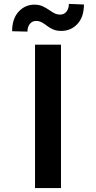

<svg xmlns="http://www.w3.org/2000/svg" viewBox="-20 -954 488 974"><path d="M289.4 -727.3V0H157.7V-727.3ZM119.3 -793.7 41.5 -795.5Q41.5 -858.7 74.2 -894.5Q106.9 -930.4 154.8 -930.4Q177.9 -930.4 195 -922.8Q212 -915.1 226.4 -905.2Q240.8 -895.2 254.6 -887.6Q268.5 -880 285.2 -880Q305.4 -880 317.3 -895.2Q329.2 -910.5 329.5 -934.3L405.9 -931.1Q405.5 -867.5 372.9 -832.6Q340.2 -797.6 292.6 -797.2Q267 -796.9 249.6 -804.7Q232.2 -812.5 219.3 -822.4Q206.3 -832.4 193.2 -840Q180 -847.7 162.3 -847.7Q143.5 -847.7 131.4 -832.7Q119.3 -817.8 119.3 -793.7Z"/></svg>

Font: InterMG SemiBold
Style: Regular
Weight: 600
Designer: Rasmus Andersson
Foundry: rsms
Version: Version 3.019;December 26, 2023;FontCreator 15.0.0.2955 64-b